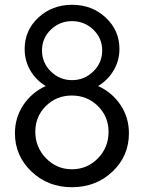

<svg xmlns="http://www.w3.org/2000/svg" viewBox="-20 -780 607 810"><path d="M394 -417Q453.1 -390.1 488.5 -337.2Q523.9 -284.2 523.9 -217.8Q523.9 -121.6 454.3 -55.9Q384.8 9.8 283.2 9.8Q182.1 9.8 112.5 -56.6Q43 -123 43 -217.8Q43 -283.7 78.4 -336.9Q113.8 -390.1 172.9 -417Q131.8 -441.9 107.9 -482.9Q84 -523.9 84 -573.2Q84 -652.3 142.1 -706.1Q200.2 -759.8 284.2 -759.8Q368.2 -759.8 426 -705.8Q483.9 -651.9 483.9 -573.2Q483.9 -524.4 459.5 -483.2Q435.1 -441.9 394 -417ZM373.5 -655Q335.9 -690.9 283.9 -690.9Q231.9 -690.9 194.6 -655Q157.2 -619.1 157.2 -567.1Q157.2 -515.1 194.6 -478.5Q231.9 -441.9 283.9 -441.9Q335.9 -441.9 373.5 -478.5Q411.1 -515.1 411.1 -567.1Q411.1 -619.1 373.5 -655ZM283.2 -65.9Q348.1 -65.9 393.1 -112.1Q438 -158.2 438 -224.1Q438 -288.1 393.1 -332.5Q348.1 -377 283 -377Q217.8 -377 173.3 -332.5Q128.9 -288.1 128.9 -224.1Q128.9 -159.2 174.1 -112.5Q219.2 -65.9 283.2 -65.9Z"/></svg>

Font: Oakes Grotesk
Style: Regular
Weight: 400
Designer: Samuel Oakes
Foundry: Samuel Oakes
Version: Version 1.0 | wf-rip DC20170320